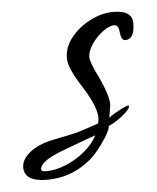

<svg xmlns="http://www.w3.org/2000/svg" viewBox="-62 -344 328 402"><g transform="rotate(-5 102.0 -143.0)"><path d="M22 26Q-26 26 -26 -4Q-26 -24 0 -41Q18 -52 45 -57Q64 -61 79 -64Q94 -67 105 -71L138 -82Q139 -85 139.5 -88Q140 -91 140 -94Q140 -117 113 -160Q85 -203 85 -223Q85 -247 101 -267Q117 -287 141.5 -299.5Q166 -312 190 -312Q230 -312 230 -285Q230 -251 210 -251Q202 -251 200 -268Q199 -284 190 -284Q179 -284 165 -273.5Q151 -263 141.5 -248.5Q132 -234 132 -222Q132 -211 150 -175Q167 -138 167 -120Q167 -118 166.5 -114.5Q166 -111 165 -106Q164 -102 163.5 -98Q163 -94 163 -92Q166 -95 174.5 -100Q183 -105 192 -109.5Q201 -114 204 -114Q206 -114 206 -113Q206 -108 197.5 -100Q189 -92 178.5 -85Q168 -78 160 -75V-73Q158 -64 149 -50Q140 -36 129 -23Q118 -10 108 -3Q70 26 22 26ZM21 8Q41 8 63 -1Q85 -10 103.5 -25.5Q122 -41 130 -58Q110 -51 93 -44.5Q76 -38 62 -33Q11 -14 11 3Q11 8 21 8Z"/></g></svg>

Font: Petemoss
Style: Regular
Weight: 400
Designer: Robert E. Leuschke
Foundry: Robert E. Leuschke
Version: Version 1.010; ttfautohint (v1.8.3)